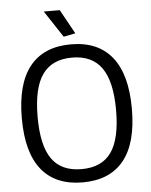

<svg xmlns="http://www.w3.org/2000/svg" viewBox="-62 -992 827 1053"><g transform="rotate(-5 351.5 -466.0)"><path d="M316 -795 219 -942H307L381 -808ZM351 10Q202 10 125 -85Q48 -180 48 -369Q48 -559 125 -654.5Q202 -750 351 -750Q500 -750 577 -654Q654 -558 654 -369Q654 -180 577 -85Q500 10 351 10ZM351 -63Q462 -63 514.5 -137Q567 -211 567 -369Q567 -527 514 -602Q461 -677 351 -677Q241 -677 188 -602.5Q135 -528 135 -369Q135 -211 187.5 -137Q240 -63 351 -63Z"/></g></svg>

Font: Encode Sans Narrow
Style: Regular
Weight: 400
Designer: Pablo Impallari, Andres Torresi
Foundry: Pablo Impallari, Andres Torresi
Version: Version 1.000; ttfautohint (v1.00) -l 8 -r 50 -G 200 -x 14 -